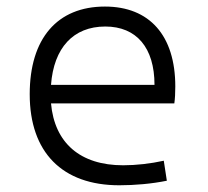

<svg xmlns="http://www.w3.org/2000/svg" viewBox="-20 -547 626 577"><path d="M338.4 9.8C384.8 9.8 436 5.4 481.4 -3.9L472.2 -64C432.6 -55.2 388.7 -50.3 350.1 -50.3C221.2 -50.3 144 -117.2 133.3 -236.3H503.9C505.9 -250 506.8 -268.1 506.8 -287.1C506.8 -440.4 429.2 -527.3 295.4 -527.3C151.9 -527.3 69.3 -431.2 69.3 -263.7C69.3 -89.4 167 9.8 338.4 9.8ZM133.3 -292C141.6 -403.3 200.2 -467.3 296.4 -467.3C390.1 -467.3 444.3 -403.8 444.3 -292Z"/></svg>

Font: Cascadia Code PL Light
Style: Regular
Weight: 300
Monospace: yes
Designer: Aaron Bell
Foundry: Saja Typeworks
Version: Version 2404.023